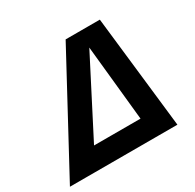

<svg xmlns="http://www.w3.org/2000/svg" viewBox="-218 -855 1038 1021"><g transform="rotate(-30 300.5 -345.0)"><path d="M-68 0 304 -690H443L88 0ZM41 0 68 -126H503L476 0ZM451 0 381 -690H514L592 0Z"/></g></svg>

Font: Radio Canada Big SemiBold
Style: Italic
Weight: 600
Italic angle: -12°
Designer: Étienne Aubert Bonn
Foundry: Coppers and Brasses
Version: Version 1.001